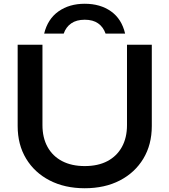

<svg xmlns="http://www.w3.org/2000/svg" viewBox="-20 -988 902 1022"><path d="M206 -322Q206 -255 233 -206Q260 -157 310.5 -130.5Q361 -104 431 -104Q502 -104 552 -130.5Q602 -157 629 -206Q656 -255 656 -322V-750H788V-317Q788 -218 743 -143.5Q698 -69 618 -27.5Q538 14 431 14Q325 14 244.5 -27.5Q164 -69 119 -143.5Q74 -218 74 -317V-750H206ZM646 -809H542Q530 -844 502.5 -863.5Q475 -883 431 -883Q387 -883 359 -863.5Q331 -844 319 -809H215Q234 -887 291.5 -927.5Q349 -968 431 -968Q514 -968 571 -927.5Q628 -887 646 -809Z"/></svg>

Font: Bounded
Style: Regular
Weight: 400
Designer: Vlad Churkin
Version: Version 1.0